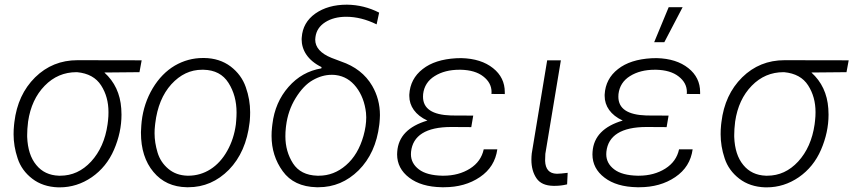

<svg xmlns="http://www.w3.org/2000/svg" viewBox="-20 -784 3618 814"><path d="M580.6 -528.3 308.6 -528.8C237.8 -528.8 178.2 -504.4 128.9 -456.1C79.6 -407.2 50.3 -344.2 41 -266.6L39.6 -254.4C38.1 -240.7 37.6 -227.5 37.6 -214.8C37.6 -181.6 43 -147.5 54.7 -112.8C65.9 -78.1 86.9 -49.3 116.7 -26.4C146.5 -3.4 183.1 8.8 226.6 10.3C228.5 10.3 231 10.3 232.9 10.3C281.7 10.3 327.1 -3.9 369.1 -32.7C410.6 -61.5 442.4 -100.6 463.4 -149.4C484.4 -198.2 495.1 -247.6 495.1 -297.9C495.1 -306.2 494.6 -314.9 494.1 -323.7C489.7 -386.7 465.8 -437.5 422.4 -476.6L571.3 -478ZM95.2 -203.6C95.2 -206.1 95.2 -209 95.2 -211.9C95.2 -227.1 96.2 -245.6 99.1 -268.6C108.4 -331.5 131.8 -381.8 169.4 -420.4C207 -459 252 -478 304.2 -478C304.7 -478 305.7 -478 306.6 -478C354 -473.6 387.7 -454.6 408.7 -421.9C429.7 -389.2 439.9 -351.6 439.9 -308.6C439.9 -297.4 439.5 -285.2 438 -272.9L436 -256.8C426.8 -191.9 403.3 -139.6 366.2 -99.1C329.1 -59.1 285.6 -39.1 235.4 -39.1C233.4 -39.1 231.4 -39.1 229.5 -39.1C189 -40.5 157.2 -55.7 133.8 -84.5C109.9 -113.3 97.2 -152.8 95.2 -203.6Z M579.1 -252.4 577.6 -224.6C577.6 -223.1 577.6 -222.2 577.6 -220.7C577.6 -152.8 595.2 -97.2 630.4 -55.2C665.5 -12.7 712.9 8.8 772 9.8C773.9 9.8 776.4 9.8 778.3 9.8C844.7 9.8 901.9 -15.1 950.7 -64.5C999 -114.3 1028.3 -180.7 1038.1 -264.2L1039.1 -273.4C1040 -285.2 1040.5 -296.9 1040.5 -308.1C1040.5 -343.8 1034.7 -378.9 1022 -414.6C1009.8 -449.7 988.3 -479 957.5 -502.4C926.8 -525.4 889.2 -537.6 845.7 -538.1C843.8 -538.1 841.8 -538.1 840.3 -538.1C797.9 -538.1 758.3 -527.3 721.2 -505.9C684.1 -483.9 652.8 -452.1 627.4 -409.7C602.1 -367.2 586.4 -320.3 580.6 -269ZM638.2 -261.2C646.5 -330.6 669.4 -385.7 706.5 -426.8C744.1 -467.8 787.1 -488.3 836.9 -488.3C838.9 -488.3 840.8 -488.3 842.8 -488.3C890.6 -487.3 925.8 -468.8 948.7 -432.6C971.7 -396.5 982.9 -354.5 982.9 -307.1C982.9 -296.4 982.4 -284.7 981.4 -272.9L980 -256.8C974.6 -215.8 962.4 -178.2 943.4 -144.5C905.8 -76.7 846.2 -39.1 778.3 -39.1C777.3 -39.1 775.9 -39.1 774.9 -39.1C742.2 -40 715.3 -49.8 693.4 -68.4C671.4 -86.9 656.2 -109.9 647.9 -137.7C639.6 -165.5 635.3 -192.4 635.3 -218.8C635.3 -229.5 635.7 -240.7 637.2 -252.4Z M1259.3 -625.5C1259.3 -623 1258.8 -620.1 1258.8 -617.7C1258.8 -572.3 1284.2 -528.3 1343.3 -499.5L1342.3 -494.1C1287.6 -484.9 1241.2 -459 1203.1 -415.5C1165 -372.1 1142.1 -319.3 1134.8 -257.3L1133.3 -244.6C1131.8 -231.9 1131.3 -219.7 1131.3 -208C1131.3 -151.9 1147 -101.6 1178.7 -58.1C1210 -14.6 1257.8 8.3 1322.3 9.8C1324.7 9.8 1327.6 9.8 1330.1 9.8C1395.5 9.8 1452.1 -14.2 1500.5 -62C1548.8 -110.4 1578.1 -174.3 1587.9 -254.4L1588.9 -263.2C1589.8 -274.4 1590.8 -285.2 1590.8 -295.9C1590.8 -341.3 1579.6 -382.8 1558.1 -419.9C1529.3 -469.2 1484.9 -503.4 1425.8 -523.4L1385.7 -538.6C1339.8 -557.1 1316.4 -583 1316.4 -616.2C1316.4 -619.6 1316.9 -623 1317.4 -627C1320.8 -653.3 1334.5 -674.3 1358.9 -689.9C1382.8 -705.1 1412.6 -712.9 1447.8 -712.9C1490.2 -712.9 1533.2 -702.1 1576.7 -680.7L1587.4 -730.5C1544.4 -752.4 1499 -763.7 1450.7 -764.2C1397 -764.2 1352.5 -751.5 1316.9 -726.6C1281.2 -701.2 1262.2 -667.5 1259.3 -625.5ZM1192.9 -251C1198.2 -293.5 1211.4 -332.5 1233.4 -368.2C1255.4 -403.8 1279.3 -429.2 1306.2 -444.3C1333 -459.5 1359.4 -466.8 1385.7 -466.8C1391.6 -466.8 1397.5 -466.8 1403.8 -465.8C1438.5 -461.4 1467.3 -444.3 1490.2 -414.6C1513.2 -384.8 1526.9 -348.1 1531.7 -305.7C1532.2 -299.3 1532.7 -293 1532.7 -286.6C1532.7 -262.2 1528.8 -235.8 1521 -208C1505.9 -154.8 1481.4 -113.3 1446.8 -83.5C1412.6 -53.7 1374 -39.1 1332 -39.1C1329.6 -39.1 1327.6 -39.1 1325.2 -39.1C1277.8 -40.5 1243.7 -58.1 1222.2 -91.3C1200.7 -125 1189.9 -163.1 1189.9 -206.1C1189.9 -217.8 1190.4 -230 1191.9 -242.7Z M1664.1 -140.6C1663.6 -136.7 1663.6 -133.3 1663.6 -129.4C1663.6 -89.8 1680.7 -56.6 1714.8 -30.8C1748.5 -4.9 1794.9 8.8 1853 9.8C1856.4 9.8 1859.4 9.8 1862.8 9.8C1921.4 9.8 1972.2 -4.4 2014.6 -33.2C2057.1 -62 2081.5 -101.1 2088.4 -150.9H2030.8C2023.4 -116.7 2004.4 -89.4 1972.7 -69.3C1940.9 -49.3 1903.3 -39.1 1859.9 -39.1C1858.4 -39.1 1856.9 -39.1 1855.5 -39.1C1811.5 -40 1778.3 -48.8 1755.9 -65.9C1733.4 -83 1722.2 -104.5 1722.2 -129.9C1722.2 -133.3 1722.2 -136.7 1722.7 -140.6C1730 -209 1786.1 -245.6 1893.1 -245.6L1978 -245.1L1986.3 -293.9L1892.6 -294.4C1813 -296.9 1773.4 -323.2 1773.4 -374C1773.4 -377.4 1773.4 -381.3 1773.9 -385.3C1777.8 -418 1793.9 -443.4 1822.8 -461.4C1851.6 -479.5 1886.7 -488.3 1927.7 -488.3C1929.7 -488.3 1932.1 -488.3 1934.1 -488.3C1974.1 -487.3 2005.9 -478 2028.8 -460C2052.2 -441.9 2064 -419.9 2064 -393.6C2064 -390.6 2063.5 -388.2 2063.5 -385.7L2120.1 -385.3C2120.1 -388.2 2120.1 -390.6 2120.1 -393.6C2120.1 -434.6 2103.5 -468.8 2070.3 -495.1C2036.6 -522 1992.2 -536.1 1936 -537.6L1914.1 -537.1C1854 -533.7 1806.6 -518.6 1772 -491.2C1736.8 -463.9 1717.8 -427.7 1715.3 -383.3C1715.3 -381.3 1715.3 -378.9 1715.3 -377C1715.3 -334.5 1740.7 -296.4 1792 -272.9C1711.4 -249 1668.5 -205.1 1664.1 -140.6Z M2299.8 -528.3 2234.4 -133.3C2233.4 -124 2232.9 -115.2 2232.9 -106.9C2232.9 -75.2 2240.2 -49.3 2254.4 -28.3C2268.6 -7.3 2292.5 3.4 2326.2 3.9C2328.1 3.9 2330.6 3.9 2332.5 3.9C2349.1 3.9 2366.7 2 2384.3 -2.4L2386.7 -51.3C2365.7 -48.8 2351.1 -47.4 2342.3 -47.4C2341.3 -47.4 2340.8 -47.4 2339.8 -47.4C2308.6 -48.3 2292.5 -66.4 2291 -102.1L2292 -131.8L2357.9 -528.3Z M2753.4 -605H2796.4L2874 -753.4H2814.9ZM2492.2 -140.6C2491.7 -136.7 2491.7 -133.3 2491.7 -129.4C2491.7 -89.8 2508.8 -56.6 2543 -30.8C2576.7 -4.9 2623 8.8 2681.2 9.8C2684.6 9.8 2687.5 9.8 2690.9 9.8C2749.5 9.8 2800.3 -4.4 2842.8 -33.2C2885.3 -62 2909.7 -101.1 2916.5 -150.9H2858.9C2851.6 -116.7 2832.5 -89.4 2800.8 -69.3C2769 -49.3 2731.4 -39.1 2688 -39.1C2686.5 -39.1 2685.1 -39.1 2683.6 -39.1C2639.6 -40 2606.4 -48.8 2584 -65.9C2561.5 -83 2550.3 -104.5 2550.3 -129.9C2550.3 -133.3 2550.3 -136.7 2550.8 -140.6C2558.1 -209 2614.3 -245.6 2721.2 -245.6L2806.2 -245.1L2814.5 -293.9L2720.7 -294.4C2641.1 -296.9 2601.6 -323.2 2601.6 -374C2601.6 -377.4 2601.6 -381.3 2602.1 -385.3C2606 -418 2622.1 -443.4 2650.9 -461.4C2679.7 -479.5 2714.8 -488.3 2755.9 -488.3C2757.8 -488.3 2760.3 -488.3 2762.2 -488.3C2802.2 -487.3 2834 -478 2856.9 -460C2880.4 -441.9 2892.1 -419.9 2892.1 -393.6C2892.1 -390.6 2891.6 -388.2 2891.6 -385.7L2948.2 -385.3C2948.2 -388.2 2948.2 -390.6 2948.2 -393.6C2948.2 -434.6 2931.6 -468.8 2898.4 -495.1C2864.7 -522 2820.3 -536.1 2764.2 -537.6L2742.2 -537.1C2682.1 -533.7 2634.8 -518.6 2600.1 -491.2C2564.9 -463.9 2545.9 -427.7 2543.5 -383.3C2543.5 -381.3 2543.5 -378.9 2543.5 -377C2543.5 -334.5 2568.8 -296.4 2620.1 -272.9C2539.6 -249 2496.6 -205.1 2492.2 -140.6Z M3578.1 -528.3 3306.2 -528.8C3235.4 -528.8 3175.8 -504.4 3126.5 -456.1C3077.1 -407.2 3047.9 -344.2 3038.6 -266.6L3037.1 -254.4C3035.6 -240.7 3035.2 -227.5 3035.2 -214.8C3035.2 -181.6 3040.5 -147.5 3052.2 -112.8C3063.5 -78.1 3084.5 -49.3 3114.3 -26.4C3144 -3.4 3180.7 8.8 3224.1 10.3C3226.1 10.3 3228.5 10.3 3230.5 10.3C3279.3 10.3 3324.7 -3.9 3366.7 -32.7C3408.2 -61.5 3439.9 -100.6 3460.9 -149.4C3481.9 -198.2 3492.7 -247.6 3492.7 -297.9C3492.7 -306.2 3492.2 -314.9 3491.7 -323.7C3487.3 -386.7 3463.4 -437.5 3419.9 -476.6L3568.8 -478ZM3092.8 -203.6C3092.8 -206.1 3092.8 -209 3092.8 -211.9C3092.8 -227.1 3093.8 -245.6 3096.7 -268.6C3106 -331.5 3129.4 -381.8 3167 -420.4C3204.6 -459 3249.5 -478 3301.8 -478C3302.2 -478 3303.2 -478 3304.2 -478C3351.6 -473.6 3385.3 -454.6 3406.2 -421.9C3427.2 -389.2 3437.5 -351.6 3437.5 -308.6C3437.5 -297.4 3437 -285.2 3435.5 -272.9L3433.6 -256.8C3424.3 -191.9 3400.9 -139.6 3363.8 -99.1C3326.7 -59.1 3283.2 -39.1 3232.9 -39.1C3231 -39.1 3229 -39.1 3227.1 -39.1C3186.5 -40.5 3154.8 -55.7 3131.3 -84.5C3107.4 -113.3 3094.7 -152.8 3092.8 -203.6Z"/></svg>

Font: Roboto Light
Style: Italic
Weight: 300
Italic angle: -12°
Designer: Google
Version: Version 2.137; 2017